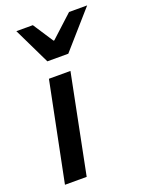

<svg xmlns="http://www.w3.org/2000/svg" viewBox="-142 -824 690 897"><g transform="rotate(-20 203.0 -376.0)"><path d="M22 0 121 -491H228L130 0ZM142 -570 54 -752H136L202 -651H206L316 -752H406L246 -570Z"/></g></svg>

Font: Source Sans 3 Semibold
Style: Italic
Weight: 600
Italic angle: -11°
Designer: Paul D. Hunt
Foundry: Adobe
Version: Version 3.052;hotconv 1.1.0;makeotfexe 2.6.0